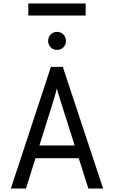

<svg xmlns="http://www.w3.org/2000/svg" viewBox="-20 -1085 656 1105"><path d="M42.5 0 273 -700H341.5L573.5 0H488.5L326.5 -510Q325 -515.5 321 -528.5Q317 -541.5 313 -555Q309 -568.5 307.5 -576.5Q305.5 -568.5 301.8 -555Q298 -541.5 294.5 -528.8Q291 -516 289 -510L129.5 0ZM159 -174.5 183 -248H432.5L456.5 -174.5ZM308 -798Q286.5 -798 271.8 -812.8Q257 -827.5 257 -849Q257 -871.5 271.8 -886.5Q286.5 -901.5 308 -901.5Q330.5 -901.5 345 -886.5Q359.5 -871.5 359.5 -849Q359.5 -827.5 345 -812.8Q330.5 -798 308 -798ZM143 -995.5V-1065H473V-995.5Z"/></svg>

Font: Overpass Mono
Style: Regular
Weight: 400
Designer: Delve Withrington, Dave Bailey
Foundry: Delve Fonts LLC
Version: Version 4.000